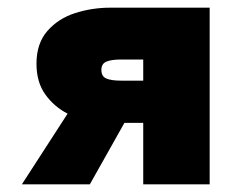

<svg xmlns="http://www.w3.org/2000/svg" viewBox="-20 -480 604 500"><path d="M214 0H37L156 -184Q121 -202 98 -234Q75 -266 75 -314Q75 -367 103.5 -399.5Q132 -432 176 -446Q220 -460 267 -460H526V0H353V-160H304ZM295 -270H353V-325H295Q270 -325 257 -319.5Q244 -314 244 -298Q244 -281 257 -275.5Q270 -270 295 -270Z"/></svg>

Font: Jost* Heavy
Style: Regular
Weight: 800
Version: Version 3.7